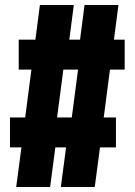

<svg xmlns="http://www.w3.org/2000/svg" viewBox="-20 -750 540 770"><path d="M45 0 66 -159H20V-279H81L106 -471H55V-591H122L140 -730H276L258 -591H301L319 -730H455L437 -591H480V-471H421L396 -279H445V-159H381L360 0H224L245 -159H202L181 0ZM201 -218 155 -279H322L260 -218L301 -532L347 -471H180L242 -532Z"/></svg>

Font: M PLUS 1 Code
Style: Regular
Weight: 400
Designer: Coji Morishita
Foundry: UNDERFOREST DESIGN
Version: Version 1.005